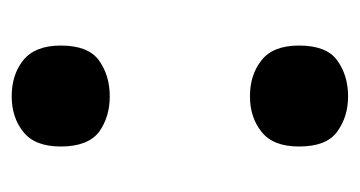

<svg xmlns="http://www.w3.org/2000/svg" viewBox="-162 -434 609 325"><g transform="rotate(90 142.5 -271.5)"><path d="M57.1 -473.1Q57.1 -519.5 82 -537.6Q107.4 -556.2 143.1 -556.2Q177.7 -556.2 203.1 -537.6Q228 -519.5 228 -473.1Q228 -429.2 203.1 -409.7Q178.7 -390.1 143.1 -390.1Q106.4 -390.1 82 -409.7Q57.1 -429.2 57.1 -473.1ZM57.1 -69.8Q57.1 -116.2 82 -134.3Q107.4 -152.8 143.1 -152.8Q177.7 -152.8 203.1 -134.8Q228 -115.7 228 -69.8Q228 -25.9 203.1 -6.3Q178.7 13.2 143.1 13.2Q106.4 13.2 82 -6.3Q57.1 -26.4 57.1 -69.8Z"/></g></svg>

Font: Droid Sans Thai
Style: Bold
Weight: 700
Designer: Steve Matteson
Foundry: Ascender Corporation
Version: Version 1.00